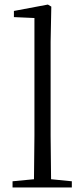

<svg xmlns="http://www.w3.org/2000/svg" viewBox="-20 -822 370 842"><path d="M128 0H295V-27L204 -36L202 -227V-639L205 -793L190 -802L41 -774V-747L131 -743V-227L129 -36L35 -27V0Z"/></svg>

Font: Source Han Serif CN Light
Style: Regular
Weight: 300
Designer: Ryoko NISHIZUKA 西塚涼子 (kana & ideographs); Frank Grießhammer (Latin, Greek & Cyrillic); Wenlong ZHANG 张文龙 (bopomofo); San
Foundry: Adobe
Version: Version 2.003;hotconv 1.1.1;makeotfexe 2.6.0